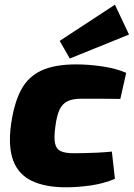

<svg xmlns="http://www.w3.org/2000/svg" viewBox="-20 -785 569 817"><path d="M304 -511Q357 -511 415 -502.5Q473 -494 517 -475L492 -364Q441 -365 399 -365Q357 -365 327 -365Q290 -365 268 -354.5Q246 -344 234 -319.5Q222 -295 216 -250Q209 -201 214 -176Q219 -151 238 -142Q257 -133 293 -133Q312 -133 338.5 -133.5Q365 -134 395.5 -135.5Q426 -137 456 -140L469 -24Q422 -4 367 4Q312 12 261 12Q173 12 116 -15Q59 -42 36.5 -101Q14 -160 27 -256Q40 -347 70 -403Q100 -459 156.5 -485Q213 -511 304 -511ZM469 -765 529 -638 277 -536 234 -611Z"/></svg>

Font: Exo 2 ExtraBold
Style: Italic
Weight: 800
Italic angle: -8°
Designer: Natanael Gama
Foundry: Natanael Gama
Version: Version 2.010